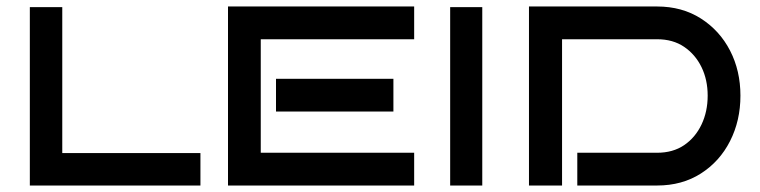

<svg xmlns="http://www.w3.org/2000/svg" viewBox="-20 -572 2342 592"><path d="M598 0H72V-550H172V-100H598Z M1257 0H683V-552H1257V-451H784V-101H1257ZM1193 -228H831V-329H1193Z M1467 0H1368V-550H1467Z M2263 -277Q2263 -200 2231 -137Q2199 -74 2141 -37Q2083 0 2006 0H1760V-101H2006Q2055 -101 2089.5 -124.5Q2124 -148 2143 -188Q2162 -228 2162 -277Q2162 -326 2143 -365Q2124 -404 2089.5 -427.5Q2055 -451 2006 -451H1713V0H1611V-552H2006Q2083 -552 2141 -515Q2199 -478 2231 -416Q2263 -354 2263 -277Z"/></svg>

Font: Bruno Ace SC
Style: Regular
Weight: 400
Version: Version 1.100; ttfautohint (v1.8.4.7-5d5b);gftools[0.9.27]